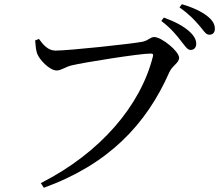

<svg xmlns="http://www.w3.org/2000/svg" viewBox="-20 -840 1040 907"><path d="M833 -649C853 -624 865 -604 880 -604C896 -604 907 -615 907 -633C907 -652 898 -670 874 -692C847 -716 807 -738 754 -757L742 -741C787 -707 813 -675 833 -649ZM920 -721C942 -696 951 -676 969 -676C985 -676 995 -686 995 -704C995 -725 985 -744 958 -765C932 -785 892 -805 839 -820L828 -805C876 -771 899 -745 920 -721ZM242 -601C206 -601 183 -630 164 -656L146 -649C148 -621 150 -605 155 -588C165 -559 214 -507 248 -507C269 -507 291 -525 318 -531C375 -545 640 -587 691 -587C700 -587 706 -585 702 -572C644 -342 456 -119 173 25L187 47C491 -63 671 -251 780 -499C795 -532 826 -542 826 -567C826 -598 743 -665 709 -665C689 -665 684 -650 654 -643C605 -633 305 -601 242 -601Z"/></svg>

Font: Noto Serif JP Medium
Style: Regular
Weight: 500
Designer: Ryoko NISHIZUKA 西塚涼子 (kana & ideographs); Frank Grießhammer (Latin, Greek & Cyrillic); Wenlong ZHANG 张文龙 (bopomofo); San
Foundry: Adobe
Version: Version 2.001;hotconv 1.1.0;makeotfexe 2.6.0